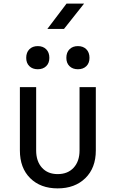

<svg xmlns="http://www.w3.org/2000/svg" viewBox="-20 -1032 640 1062"><path d="M299 10Q204 10 147 -46.5Q90 -103 90 -200V-550H180V-200Q180 -140 212 -104.5Q244 -69 299 -69Q355 -69 387.5 -104.5Q420 -140 420 -200V-550H510V-200Q510 -103 452 -46.5Q394 10 299 10ZM411 -649Q382 -649 364.5 -666Q347 -683 347 -712Q347 -742 364.5 -759.5Q382 -777 411 -777Q440 -777 457.5 -759.5Q475 -742 475 -712Q475 -683 457.5 -666Q440 -649 411 -649ZM189 -649Q160 -649 142.5 -666Q125 -683 125 -712Q125 -742 142.5 -759.5Q160 -777 189 -777Q218 -777 235.5 -759.5Q253 -742 253 -712Q253 -683 235.5 -666Q218 -649 189 -649ZM242 -872 348 -1012H445L334 -872Z"/></svg>

Font: JetBrainsMono NFM
Style: Regular
Weight: 400
Monospace: yes
Designer: Philipp Nurullin, Konstantin Bulenkov
Foundry: JetBrains
Version: Version 2.304; ttfautohint (v1.8.4.7-5d5b);Nerd Fonts 3.3.0